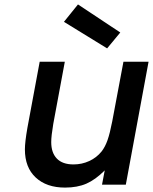

<svg xmlns="http://www.w3.org/2000/svg" viewBox="-20 -829 687 862"><path d="M438 0 450.2 -64Q408.2 -22 367.7 -4.4Q327.1 13.2 272 13.2Q189 13.2 140.4 -32Q91.8 -77.1 91.8 -158.2Q91.8 -190.9 103 -254.9L158.2 -551.8H271L219.2 -272.9Q210 -218.8 210 -190.9Q210 -143.1 235.4 -116.9Q260.7 -90.8 310.1 -90.8Q347.7 -90.8 380.6 -106Q413.6 -121.1 436 -148.9Q452.1 -169.4 462.9 -200.2Q473.6 -231 483.9 -284.2L534.2 -551.8H647L544.9 0ZM267.1 -731 330.1 -809.1 520 -683.1 460.9 -611.8Z"/></svg>

Font: Involve SemiBold Oblique
Style: Italic
Weight: 600
Italic angle: -10.5°
Designer: Stefan Peev
Foundry: Context Ltd.
Version: Version 1.001